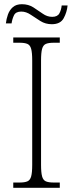

<svg xmlns="http://www.w3.org/2000/svg" viewBox="-20 -892 348 912"><path d="M43 0V-25H73Q97 -25 110 -30.5Q123 -36 128 -54Q133 -72 133 -109V-605Q133 -642 128 -660Q123 -678 110 -683.5Q97 -689 73 -689H43V-714H264V-689H235Q211 -689 198 -683.5Q185 -678 180 -660Q175 -642 175 -605V-109Q175 -72 180 -54Q185 -36 198 -30.5Q211 -25 235 -25H264V0ZM226 -777Q196 -777 172 -792Q148 -807 126 -822Q104 -837 81 -837Q55 -837 46.5 -819.5Q38 -802 35 -781H8Q10 -801 17.5 -822.5Q25 -844 41 -858Q57 -872 84 -872Q115 -872 138.5 -857Q162 -842 183 -827Q204 -812 228 -812Q253 -812 262 -828.5Q271 -845 273 -866H301Q298 -834 282.5 -805.5Q267 -777 226 -777Z"/></svg>

Font: Noto Serif SemiCondensed ExtraLight
Style: Regular
Weight: 200
Width: 4
Designer: Monotype Design Team
Foundry: Monotype Imaging Inc.
Version: Version 2.014